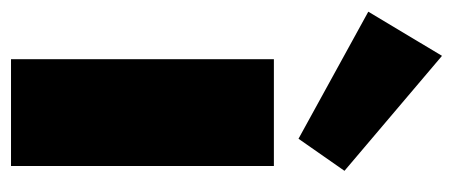

<svg xmlns="http://www.w3.org/2000/svg" viewBox="-308 -552 803 340"><g transform="rotate(90 93.0 -381.5)"><path d="M216.4 0H27.3V-465.5H216.4ZM225 -590.5 168.2 -509.1 -56.8 -632.7 21.4 -763.2Z"/></g></svg>

Font: Spartan MB Black
Style: Regular
Weight: 900
Designer: Matt Bailey, Mirko Velimirovic
Foundry: Matt Bailey
Version: Version 1.005